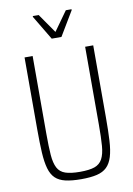

<svg xmlns="http://www.w3.org/2000/svg" viewBox="-98 -960 716 1030"><g transform="rotate(-10 260.0 -445.5)"><path d="M260 8Q209 8 174.5 0Q140 -8 119.5 -27.5Q99 -47 89 -82Q79 -117 76 -169Q73 -221 73 -295V-688H117V-264Q117 -193 120.5 -148.5Q124 -104 137.5 -78Q151 -52 180.5 -42Q210 -32 260 -32Q311 -32 339.5 -42Q368 -52 382 -78Q396 -104 399.5 -148.5Q403 -193 403 -264V-688H447V-295Q447 -221 444 -169Q441 -117 430.5 -82.5Q420 -48 399.5 -28Q379 -8 345 0Q311 8 260 8ZM234 -762 155 -894V-899H187L260 -794L335 -899H366V-894L287 -762Z"/></g></svg>

Font: Saira Condensed ExtraLight
Style: Regular
Weight: 250
Width: 3
Designer: Hector Gatti with collaboration of the Omnibus-Type team
Foundry: Omnibus-Type
Version: Version 1.101